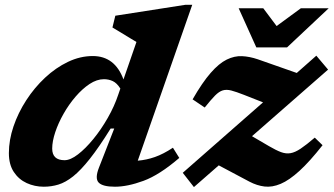

<svg xmlns="http://www.w3.org/2000/svg" viewBox="-20 -765 1390 800"><path d="M727 -107Q644.5 -36 577.8 -11.5Q511 13 459 13Q408 13 391.2 -4.2Q374.5 -21.5 392.5 -67L456 -229.5H441Q392.5 -151.5 354.5 -103.5Q316.5 -55.5 284.8 -30.2Q253 -5 223.5 4Q194 13 162.5 13Q124.5 13 91.2 -2.2Q58 -17.5 37.5 -48.5Q17 -79.5 17 -127Q17 -181.5 36.2 -238.2Q55.5 -295 89.5 -347.5Q123.5 -400 168 -441.5Q212.5 -483 263.2 -507.2Q314 -531.5 366.5 -531.5Q458.5 -531.5 494.5 -434L548.5 -590Q539.5 -595.5 521.2 -606.5Q503 -617.5 483 -629.8Q463 -642 448.5 -650.5L460.5 -699.5L752.5 -745H781L554 -95.5Q590.5 -98.5 625.5 -110.8Q660.5 -123 700.5 -149.5ZM197.5 -146Q197.5 -97.5 249 -97.5Q273.5 -97.5 305 -121.8Q336.5 -146 369 -185.8Q401.5 -225.5 429 -273.8Q456.5 -322 472.5 -370L481.5 -396Q467 -419 450 -427Q433 -435 413 -435Q383.5 -435 353.2 -415Q323 -395 295 -362.5Q267 -330 245 -291.2Q223 -252.5 210.2 -214.2Q197.5 -176 197.5 -146ZM741.5 -45 1076 -338.5 996 -370Q964 -382.5 944 -387.8Q924 -393 908.5 -388.5Q893 -384 876 -366.8Q859 -349.5 833 -317L782.5 -351Q823 -421.5 857.8 -461.2Q892.5 -501 924.8 -516.8Q957 -532.5 988.5 -531Q1020 -529.5 1054 -518L1216.5 -461L1298 -533L1347 -475L1030 -197.5L1101 -156Q1130 -139 1150.8 -131.2Q1171.5 -123.5 1190.5 -126.8Q1209.5 -130 1233 -145.8Q1256.5 -161.5 1291.5 -191.5L1324 -160Q1270.5 -92 1227.8 -53Q1185 -14 1149.5 1Q1114 16 1082.5 12.2Q1051 8.5 1019.5 -8L891.5 -76L788 14.5ZM1349.5 -730.5 1176 -567.5H1048L974.5 -730.5H1077L1132.5 -656.5L1233.5 -730.5Z"/></svg>

Font: Newsreader 6pt
Style: Bold Italic
Weight: 700
Italic angle: -17°
Designer: Hugues Gentile
Foundry: Production Type
Version: Version 1.003; ttfautohint (v1.8.3)